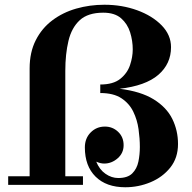

<svg xmlns="http://www.w3.org/2000/svg" viewBox="-20 -780 810 810"><path d="M14.5 -36.5H105V-491Q105 -559.5 130.8 -610.2Q156.5 -661 200.8 -694.2Q245 -727.5 301.8 -743.8Q358.5 -760 420.5 -760Q494.5 -760 558.5 -736.8Q622.5 -713.5 662 -673Q701.5 -632.5 701.5 -581Q701.5 -510.5 647.8 -464.2Q594 -418 484.5 -405.5Q574 -394.5 628.2 -361Q682.5 -327.5 706.8 -278.5Q731 -229.5 731 -172.5Q731 -114 698.5 -73.2Q666 -32.5 615 -11.2Q564 10 508.5 10Q428.5 10 383.2 -34.8Q338 -79.5 338 -158Q338 -196.5 362.5 -221.2Q387 -246 422.5 -246Q455 -246 478.2 -224Q501.5 -202 501.5 -167.5Q501.5 -134 476.2 -112Q451 -90 419.5 -90Q403.5 -90 386 -98Q399.5 -64.5 425 -46.8Q450.5 -29 479 -29Q518.5 -29 538 -48.5Q557.5 -68 563.8 -98Q570 -128 570 -160Q570 -195.5 564.5 -235Q559 -274.5 542.2 -309Q525.5 -343.5 492.2 -365.5Q459 -387.5 403 -387.5V-423.5Q457.5 -423.5 487.2 -447.2Q517 -471 528.5 -505.2Q540 -539.5 540 -571.5Q540 -608 529 -643.5Q518 -679 491 -702.8Q464 -726.5 415.5 -726.5Q351 -726.5 316.5 -694.8Q282 -663 268.8 -607.5Q255.5 -552 255.5 -481V-36.5H330V0H14.5Z"/></svg>

Font: Bodoni* 06pt
Style: Bold
Weight: 700
Version: Version 2.3